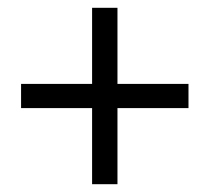

<svg xmlns="http://www.w3.org/2000/svg" viewBox="-20 -576 537 492"><path d="M34 -299V-361H216V-556H281V-361H463V-299H281V-104H216V-299Z"/></svg>

Font: RibengUni
Style: Regular
Weight: 400
Designer: (1) Dr. Andrew Glass (Senior Program Manager at Microsoft Corporation)
(2) Bivuti Chakma (Chakma Font Designer & Keyboar
Foundry: Bivuti Chakma
Version: Version 2.2022; Updated on: 03 June 2022; Friday